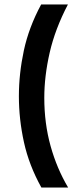

<svg xmlns="http://www.w3.org/2000/svg" viewBox="-20 -715 346 854"><path d="M282 -695Q225 -586 201 -481Q177 -376 177 -280Q177 -166 205 -65.5Q233 35 283 119H164Q109 20 86.5 -82.5Q64 -185 64 -287Q64 -387 86 -490Q108 -593 163 -695Z"/></svg>

Font: Bricolage Grotesque 12pt Medium
Style: Regular
Weight: 500
Designer: Mathieu Triay
Foundry: Atelier Triay
Version: Version 1.001; ttfautohint (v1.8.4.7-5d5b);gftools[0.9.33.de